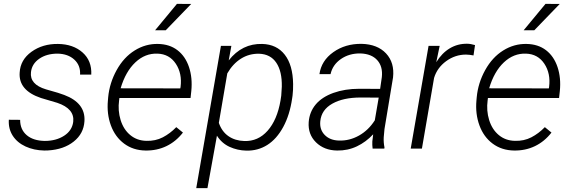

<svg xmlns="http://www.w3.org/2000/svg" viewBox="-20 -764 2936 987"><path d="M356.4 -137.7Q364.3 -205.1 274.4 -235.4L190.4 -260.3Q74.7 -299.3 81.1 -390.6Q84.5 -456.5 141.8 -497.8Q199.2 -539.1 278.3 -538.1Q356 -537.1 404.3 -494.4Q452.6 -451.7 449.2 -380.4H391.6Q394.5 -427.7 362.1 -457.5Q329.6 -487.3 275.9 -488.3Q220.2 -488.3 182.1 -462.2Q144 -436 139.2 -393.1Q131.8 -330.1 216.3 -304.7L277.3 -287.1L310.1 -275.9Q420.4 -234.4 414.1 -140.6Q410.2 -77.1 359.1 -36.4Q308.1 4.4 227.5 9.3L207.5 9.8Q154.3 8.8 111.3 -11Q68.4 -30.8 45.4 -66.4Q22.5 -102.1 25.4 -148.4L83.5 -147.9Q83.5 -98.1 117.2 -69.3Q150.9 -40.5 210 -39.6Q268.6 -39.6 309.6 -66.2Q350.6 -92.8 356.4 -137.7Z M728 9.8Q664.6 8.8 618.2 -25.6Q571.8 -60.1 550 -119.4Q528.3 -178.7 534.7 -247.6L536.1 -264.2Q543 -337.4 579.6 -403.6Q616.2 -469.7 672.4 -504.6Q728.5 -539.6 792.5 -538.1Q851.6 -537.1 892.3 -505.9Q933.1 -474.6 951.7 -418.9Q970.2 -363.3 963.4 -295.9L959.5 -260.3H593.8L592.3 -248.5Q585 -195.3 600.1 -146.7Q615.2 -98.1 649.7 -69.6Q684.1 -41 732.4 -40Q779.3 -38.6 816.9 -58.1Q854.5 -77.6 886.2 -110.4L920.4 -82.5Q884.8 -36.6 835.7 -12.9Q786.6 10.7 728 9.8ZM789.6 -488.3Q726.1 -490.7 675.8 -443.4Q625.5 -396 600.1 -310.1L906.7 -309.6L908.2 -316.9Q917 -386.2 883.8 -436.3Q850.6 -486.3 789.6 -488.3ZM889.6 -744.1 962.9 -743.7 832 -608.4H777.3Z M1246.1 10.3Q1200.7 9.3 1160.4 -9Q1120.1 -27.3 1095.2 -66.4L1046.4 203.1H988.8L1115.7 -528.3H1169.4L1155.8 -453.6Q1224.6 -541 1328.1 -538.1Q1402.3 -536.1 1443.8 -482.9Q1485.4 -429.7 1486.8 -332Q1487.3 -301.3 1483.9 -272.5L1481.9 -258.8Q1469.7 -173.3 1436 -111.3Q1402.3 -49.3 1354 -18.8Q1305.7 11.7 1246.1 10.3ZM1425.8 -272.5 1428.7 -318.8Q1430.2 -397 1400.4 -441.4Q1370.6 -485.8 1312 -487.8Q1260.7 -488.8 1219 -462.6Q1177.2 -436.5 1148.4 -386.7L1105 -132.3Q1120.6 -87.4 1154.5 -64Q1188.5 -40.5 1235.8 -39.1Q1306.6 -36.6 1355.7 -92Q1404.8 -147.5 1421.9 -246.6Z M1895.5 0Q1893.1 -18.6 1894 -37.1L1898.4 -73.7Q1861.8 -34.2 1814.7 -11.7Q1767.6 10.7 1712.9 9.8Q1646 8.8 1604.2 -32.5Q1562.5 -73.7 1566.9 -136.2Q1570.8 -188.5 1602.8 -226.8Q1634.8 -265.1 1693.8 -286.4Q1752.9 -307.6 1826.2 -307.6L1934.1 -307.1L1942.9 -367.7Q1948.7 -421.9 1919.4 -454.6Q1890.1 -487.3 1833 -489.3Q1775.4 -490.2 1732.7 -460.7Q1689.9 -431.2 1679.2 -382.8H1622.1Q1631.8 -452.1 1693.4 -495.8Q1754.9 -539.6 1838.9 -538.6Q1920.4 -536.6 1964.6 -489.3Q2008.8 -441.9 2000.5 -366.2L1956.5 -100.6L1952.6 -58.1Q1951.2 -31.7 1956.5 -5.9L1955.6 0ZM1722.7 -41.5Q1776.4 -39.6 1825.4 -67.1Q1874.5 -94.7 1906.7 -145.5L1926.8 -262.2L1833.5 -262.7Q1744.6 -262.7 1688.5 -231.2Q1632.3 -199.7 1626.5 -141.1Q1622.1 -98.1 1649.2 -70.3Q1676.3 -42.5 1722.7 -41.5Z M2414.1 -479Q2395 -482.9 2375.5 -483.4Q2319.8 -483.4 2273.4 -449.5Q2227.1 -415.5 2211.4 -363.3L2148.9 0H2091.3L2183.1 -528.3H2240.2L2222.7 -444.3Q2251.5 -491.2 2292.2 -515.6Q2333 -540 2381.8 -539.1Q2398.9 -539.1 2421.9 -532.2Z M2622.6 9.8Q2559.1 8.8 2512.7 -25.6Q2466.3 -60.1 2444.6 -119.4Q2422.9 -178.7 2429.2 -247.6L2430.7 -264.2Q2437.5 -337.4 2474.1 -403.6Q2510.7 -469.7 2566.9 -504.6Q2623 -539.6 2687 -538.1Q2746.1 -537.1 2786.9 -505.9Q2827.6 -474.6 2846.2 -418.9Q2864.7 -363.3 2857.9 -295.9L2854 -260.3H2488.3L2486.8 -248.5Q2479.5 -195.3 2494.6 -146.7Q2509.8 -98.1 2544.2 -69.6Q2578.6 -41 2627 -40Q2673.8 -38.6 2711.4 -58.1Q2749 -77.6 2780.8 -110.4L2814.9 -82.5Q2779.3 -36.6 2730.2 -12.9Q2681.2 10.7 2622.6 9.8ZM2684.1 -488.3Q2620.6 -490.7 2570.3 -443.4Q2520 -396 2494.6 -310.1L2801.3 -309.6L2802.7 -316.9Q2811.5 -386.2 2778.3 -436.3Q2745.1 -486.3 2684.1 -488.3ZM2784.2 -744.1 2857.4 -743.7 2726.6 -608.4H2671.9Z"/></svg>

Font: RobotoInd Light
Style: Italic
Weight: 300
Italic angle: -12°
Designer: Google
Version: Version 2.001151; 2014